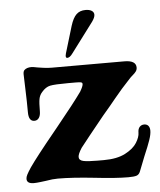

<svg xmlns="http://www.w3.org/2000/svg" viewBox="-51 -744 664 799"><g transform="rotate(-5 280.5 -344.5)"><path d="M313 0Q221 -10 160 -10Q138 -10 110 -5Q102 -4 86 -2Q70 0 59 0Q30 0 30 -20Q30 -28 35 -37.5Q40 -47 42 -50Q56 -75 125 -161L177 -225Q252 -317 284 -362Q297 -384 297 -393Q297 -399 291 -400.5Q285 -402 269 -402H237Q181 -402 162 -398Q143 -394 127 -375Q116 -363 113 -347Q110 -331 110 -296Q110 -278 103 -268Q96 -258 84 -258Q60 -258 60 -296Q60 -339 58 -393Q56 -437 56 -455Q56 -467 61 -472Q71 -482 91 -482Q97 -482 117 -478Q123 -477 140.5 -474.5Q158 -472 175 -472H478Q527 -472 527 -442Q527 -433 522 -426Q517 -419 508 -411.5Q499 -404 493 -397Q457 -359 427 -322Q407 -297 371 -255Q297 -164 270 -129Q254 -104 254 -92Q254 -78 272 -74Q290 -70 331 -70H358Q413 -70 447.5 -88Q482 -106 496.5 -129.5Q511 -153 511 -171Q511 -187 518.5 -195Q526 -203 537 -203Q549 -203 555 -195.5Q561 -188 561 -175Q561 -160 553 -136.5Q545 -113 527 -71L503 -10Q498 3 487.5 6.5Q477 10 453 10Q401 10 313 0ZM237 -516 239 -526 273 -639Q283 -671 297.5 -685Q312 -699 336 -699Q352 -699 361.5 -693Q371 -687 371 -676Q371 -665 359 -648L266 -524Q254 -507 243 -507Q237 -507 237 -516Z"/></g></svg>

Font: Raigarh
Style: Bold
Weight: 700
Designer: jaikishan Patel
Foundry: MagicType
Version: Version 1.000